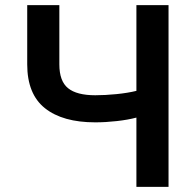

<svg xmlns="http://www.w3.org/2000/svg" viewBox="-20 -727 742 747"><path d="M210.9 -707V-476.6Q210.9 -411.1 244.9 -383.8Q278.8 -356.4 350.6 -356.4Q388.7 -356.4 432.9 -360.8Q477.1 -365.2 510.7 -373.5V-707H635.7V0H510.7V-269.5Q477.5 -260.7 434.3 -255.9Q391.1 -251 350.6 -251Q224.1 -251 155 -305.9Q85.9 -360.8 85.9 -476.6V-707Z"/></svg>

Font: Pretendard GOV SemiBold
Style: Regular
Weight: 600
Designer: Base glyphs from Inter by Rasmus Andersson; Hangeul glyphs from Noto Sans CJK(Source Han Sans) by Jang Soo-young and Kan
Foundry: Kil Hyung-jin
Version: Version 1.309